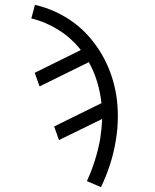

<svg xmlns="http://www.w3.org/2000/svg" viewBox="-20 -558 640 791"><path d="M396 213 338 188Q357 147 371 102.5Q385 58 393 13Q393 13 393 12.5Q393 12 393 12Q396 -8 398 -28Q400 -48 401 -68L223 19L203 -37L398 -133Q393 -179 380 -221.5Q367 -264 346 -302L143 -202L123 -258L313 -352Q294 -376 271.5 -396.5Q249 -417 223 -433.5Q197 -450 168 -462.5Q139 -475 109 -482L124 -538Q168 -528 209 -509Q250 -490 285 -464Q320 -438 349 -404.5Q378 -371 400 -333Q422 -295 437 -252.5Q452 -210 459 -165.5Q466 -121 465.5 -73Q465 -25 457 21Q449 71 433.5 119Q418 167 396 213Z"/></svg>

Font: Iosevka Curly LtExObl
Style: Regular
Weight: 300
Width: 7
Italic angle: -9°
Monospace: yes
Designer: Belleve Invis
Foundry: Belleve Invis
Version: Version 11.1.0; ttfautohint (v1.8.3)